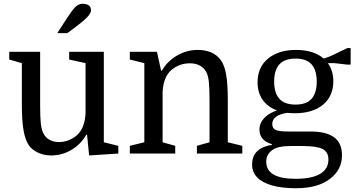

<svg xmlns="http://www.w3.org/2000/svg" viewBox="-20 -815 1888 1019"><path d="M193 -540V-257Q193 -193 196.5 -160.5Q200 -128 209 -110Q220 -86 242 -73.5Q264 -61 293 -61Q320 -61 345 -71Q370 -81 389 -98Q430 -135 434 -213V-480L347 -499V-540H531V-60L608 -41V0L453 10L442 -100H438Q409 -49 359 -19.5Q309 10 252 10Q214 10 182.5 -4.5Q151 -19 133 -44Q114 -72 105 -123Q96 -174 96 -259V-480L29 -499V-540ZM284 -639 333 -715Q362 -760 379.5 -777.5Q397 -795 418 -795Q439 -795 451 -786.5Q463 -778 463 -760Q463 -745 442.5 -723.5Q422 -702 375 -667L337 -639Z M746 -60V-480L669 -499V-540H813L835 -440H839Q869 -491 920 -520.5Q971 -550 1029 -550Q1112 -550 1152 -496Q1172 -468 1180.5 -417.5Q1189 -367 1189 -281V-60L1266 -41V0H1025V-41L1092 -60V-283Q1092 -348 1088.5 -380Q1085 -412 1076 -430Q1064 -454 1041.5 -466.5Q1019 -479 988 -479Q930 -479 888 -442Q847 -405 843 -327V-60L910 -41V0H669V-41Z M1795 10Q1795 86 1730.5 135Q1666 184 1551 184Q1475 184 1423 169Q1371 154 1344.5 126Q1318 98 1318 59Q1318 12 1346 -13.5Q1374 -39 1423 -46V-50Q1357 -69 1357 -128Q1357 -149 1367 -167.5Q1377 -186 1397.5 -202Q1418 -218 1450 -229Q1401 -247 1374 -285Q1347 -323 1347 -378Q1347 -458 1402.5 -504Q1458 -550 1551 -550Q1598 -550 1635 -538.5Q1672 -527 1698 -504L1732 -516L1824 -560H1841V-472H1824L1754 -480H1720Q1749 -440 1749 -384Q1749 -305 1694.5 -259.5Q1640 -214 1544 -214Q1534 -214 1524 -214.5Q1514 -215 1504 -216Q1464 -210 1444.5 -195Q1425 -180 1425 -157Q1425 -134 1443 -125.5Q1461 -117 1513 -117H1629Q1711 -117 1753 -86.5Q1795 -56 1795 10ZM1585 -40H1520Q1453 -40 1423 -17Q1393 6 1393 43Q1393 134 1549 134Q1634 134 1678.5 108Q1723 82 1723 32Q1723 -8 1692.5 -24Q1662 -40 1585 -40ZM1435 -382Q1435 -322 1462.5 -291Q1490 -260 1548 -260Q1607 -260 1634 -291Q1661 -322 1661 -382Q1661 -442 1634 -473Q1607 -504 1548 -504Q1490 -504 1462.5 -473Q1435 -442 1435 -382Z"/></svg>

Font: Domine
Style: Regular
Weight: 400
Designer: Pablo Impallari, Rodrigo Fuenzalida, Brenda Gallo
Foundry: Pablo Impallari, Rodrigo Fuenzalida, Brenda Gallo
Version: Version 2.000